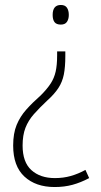

<svg xmlns="http://www.w3.org/2000/svg" viewBox="-20 -558 405 773"><path d="M243 -333Q243 -288 237 -258Q231 -228 215 -203.5Q199 -179 170 -153Q139 -124 116.5 -98.5Q94 -73 82.5 -43.5Q71 -14 71 28Q71 95 106.5 127Q142 159 201 159Q235 159 265 150.5Q295 142 324 126L339 159Q305 177 272 186Q239 195 200 195Q124 195 78.5 153Q33 111 33 28Q33 -21 47 -55Q61 -89 86 -117Q111 -145 144 -174Q169 -199 183.5 -221Q198 -243 204 -269.5Q210 -296 210 -335V-351H243ZM257 -498Q257 -481 249.5 -470Q242 -459 225 -459Q207 -459 199.5 -469Q192 -479 192 -498Q192 -538 225 -538Q242 -538 249.5 -527Q257 -516 257 -498Z"/></svg>

Font: Noto Sans Kannada SemiCondensed ExtraLight
Style: Regular
Weight: 200
Width: 4
Designer: Jelle Bosma - Monotype Design Team
Foundry: Monotype Imaging Inc.
Version: Version 2.005; ttfautohint (v1.8.4.7-5d5b)